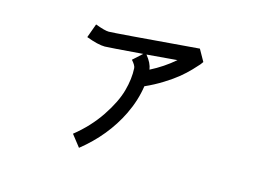

<svg xmlns="http://www.w3.org/2000/svg" viewBox="-81 -631 1161 854"><g transform="rotate(15 500.0 -204.5)"><path d="M332 -455.1Q356.4 -455.1 743.2 -487.3L773.4 -433.6Q770.5 -428.7 763.7 -420.4Q756.8 -412.1 735.8 -390.1Q714.8 -368.2 690.4 -348.1Q666 -328.1 627.9 -304.2Q589.8 -280.3 547.9 -261.7Q538.1 -194.3 505.9 -127.9Q448.2 -9.8 337.9 78.1L295.9 24.4Q364.3 -30.3 409.7 -98.1Q455.1 -166 470.7 -222.7Q486.3 -279.3 483.4 -328.1Q482.4 -340.8 463.9 -361.3L505.9 -399.4Q346.7 -386.7 332 -386.7Q300.8 -386.7 246.1 -407.2L257.8 -439.5L269.5 -471.7Q313.5 -455.1 332 -455.1ZM550.8 -338.9Q610.4 -369.1 660.2 -412.1Q583 -406.2 520.5 -400.4Q546.9 -368.2 550.8 -338.9Z"/></g></svg>

Font: irohakakuC Regular
Style: Regular
Weight: 400
Designer: [Source Han Sans]
Ryoko NISHIZUKA Ë•øÂ°öÊ∂ºÂ≠ê (kana & ideographs); Paul D. Hunt (Latin, Greek & Cyrillic); Wenlong ZHAN
Version: Version 1.001.20160904